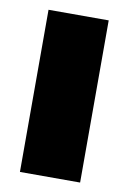

<svg xmlns="http://www.w3.org/2000/svg" viewBox="-66 -555 399 597"><g transform="rotate(10 134.0 -256.0)"><path d="M39 -512H229V0H39Z"/></g></svg>

Font: Decalotype Black
Style: Regular
Weight: 900
Designer: Alfredo Marco Pradil
Foundry: Alfredo Marco Pradil
Version: Version 1.0